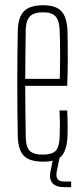

<svg xmlns="http://www.w3.org/2000/svg" viewBox="-20 -626 328 750"><path d="M149 5.5Q96 5.5 73.5 -17.2Q51 -40 49.5 -92Q48.5 -142.5 48 -194.5Q47.5 -246.5 47.5 -299.2Q47.5 -352 48 -404.2Q48.5 -456.5 49.5 -507Q51 -560 74.2 -582.8Q97.5 -605.5 149 -605.5Q197.5 -605.5 219.2 -582.8Q241 -560 243.5 -508Q244 -490.5 244.5 -459.8Q245 -429 244.8 -386.2Q244.5 -343.5 242.5 -290.5H78.5Q78.5 -245.5 79.2 -197.2Q80 -149 80.5 -90.5Q81.5 -50.5 96.8 -36.2Q112 -22 147 -22Q182 -22 196.8 -36.2Q211.5 -50.5 213 -90.5Q214 -112 214 -137.5Q214 -163 212.5 -194.5H242.5Q244 -164.5 244.2 -139Q244.5 -113.5 243.5 -92Q241 -40 221 -17.2Q201 5.5 149 5.5ZM78.5 -318H213.5Q214.5 -359.5 214.8 -396.5Q215 -433.5 214.5 -462.8Q214 -492 213 -509Q211.5 -546.5 196.8 -562.2Q182 -578 149 -578Q113 -578 97.2 -562.2Q81.5 -546.5 80.5 -509Q80 -454 79.2 -408Q78.5 -362 78.5 -318ZM258 105H230.5Q198.5 105 185 89.5Q171.5 74 177 44.5L188.5 -11.5H213L201.5 44.5Q198 64 204.8 73.5Q211.5 83 230.5 83H258Z"/></svg>

Font: Big Shoulders Display ExtraLight
Style: Regular
Weight: 250
Designer: Patric King
Foundry: XO Type Co
Version: Version 2.002